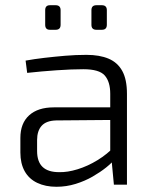

<svg xmlns="http://www.w3.org/2000/svg" viewBox="-20 -707 587 735"><path d="M311 -497Q361 -497 395.5 -482.5Q430 -468 448 -435.5Q466 -403 466 -348V0H416L406 -106L402 -115V-348Q402 -394 381 -418Q360 -442 299 -442Q255 -442 197 -438Q139 -434 84 -428L78 -475Q111 -481 149.5 -485.5Q188 -490 229 -493.5Q270 -497 311 -497ZM433 -296 432 -248 195 -246Q157 -245 139.5 -225.5Q122 -206 122 -171V-129Q122 -88 143 -68Q164 -48 206 -48Q238 -47 277 -59Q316 -71 353.5 -94Q391 -117 420 -148V-99Q409 -84 386.5 -66Q364 -48 334.5 -31Q305 -14 269.5 -3Q234 8 196 8Q154 8 122.5 -7Q91 -22 74.5 -51.5Q58 -81 58 -123V-179Q58 -235 91.5 -265.5Q125 -296 186 -296ZM370 -687Q389 -687 389 -668V-612Q389 -593 370 -593H349Q330 -593 330 -612V-668Q330 -687 349 -687ZM193 -687Q212 -687 212 -668V-612Q212 -593 193 -593H171Q153 -593 153 -612V-668Q153 -687 171 -687Z"/></svg>

Font: Exo 2 Light
Style: Regular
Weight: 300
Designer: Natanael Gama
Foundry: Natanael Gama
Version: Version 2.010